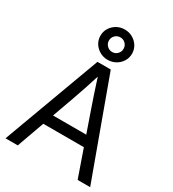

<svg xmlns="http://www.w3.org/2000/svg" viewBox="-233 -1122 1119 1245"><g transform="rotate(30 326.5 -499.0)"><path d="M9.8 0 278.3 -727.5H377.9L643.6 0H549.8L397 -438.5Q381.8 -481.9 363 -537.8Q344.2 -593.8 315.4 -684.6H340.8Q312 -593.8 293.2 -537.8Q274.4 -481.9 258.8 -438.5L101.6 0ZM148.4 -204.1V-282.2H504.9V-204.1ZM328.1 -771.5Q295.4 -771.5 268.6 -786.9Q241.7 -802.2 225.8 -827.9Q210 -853.5 210 -884.8Q210 -916 225.8 -941.7Q241.7 -967.3 268.6 -982.7Q295.4 -998 328.1 -998Q360.8 -998 387.7 -982.7Q414.6 -967.3 430.4 -941.7Q446.3 -916 446.3 -884.8Q446.3 -853.5 430.4 -827.9Q414.6 -802.2 387.7 -786.9Q360.8 -771.5 328.1 -771.5ZM328.1 -830.1Q351.1 -830.1 366.9 -846.2Q382.8 -862.3 382.8 -884.8Q382.8 -907.7 366.9 -923.6Q351.1 -939.5 328.1 -939.5Q305.7 -939.5 289.6 -923.6Q273.4 -907.7 273.4 -884.8Q273.4 -862.3 289.6 -846.2Q305.7 -830.1 328.1 -830.1Z"/></g></svg>

Font: Inter Khmer Looped
Style: Regular
Weight: 400
Designer: Rasmus Andersson, Sovichet Tep
Foundry: Anagata Design
Version: Version 1.000